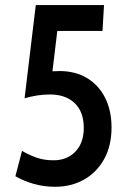

<svg xmlns="http://www.w3.org/2000/svg" viewBox="-20 -720 496 754"><path d="M196.5 13.5Q151.5 13.5 112 2Q72.5 -9.5 40.5 -28L66.5 -127.5Q93.5 -111.5 123.5 -101Q153.5 -90.5 190 -90.5Q243.5 -90.5 276.2 -124.8Q309 -159 309 -217.5Q309 -281 273.2 -315Q237.5 -349 176.5 -349Q149.5 -349 125 -345Q100.5 -341 76.5 -334L120.5 -700H388.5L382.5 -598.5H205L186 -440Q199.5 -441 213.5 -441Q276.5 -441 322.2 -413.2Q368 -385.5 393 -335.5Q418 -285.5 418 -219.5Q418 -147.5 389 -95.2Q360 -43 310 -14.8Q260 13.5 196.5 13.5Z"/></svg>

Font: Cabin Condensed Medium
Style: Regular
Weight: 500
Width: 3
Designer: Pablo Impallari
Foundry: Pablo Impallari. http://www.impallari.com Igino Marini. http://www.ikern.com
Version: Version 3.001; ttfautohint (v1.8.3)